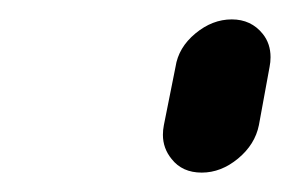

<svg xmlns="http://www.w3.org/2000/svg" viewBox="-20 -770 299 198"><path d="M161 -701Q164 -721 181.5 -735.5Q199 -750 219 -750Q239 -750 251 -735Q259 -725 259 -711Q259 -706 258 -701L247 -641Q243 -621 225.5 -606.5Q208 -592 188 -592Q168 -592 157 -606Q148 -617 148 -631Q148 -636 149 -641Z"/></svg>

Font: Bad Comic
Style: Italic
Weight: 400
Italic angle: -11°
Designer: GGBotNet
Foundry: GGBotNet
Version: 0.95